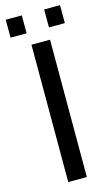

<svg xmlns="http://www.w3.org/2000/svg" viewBox="-128 -883 534 929"><g transform="rotate(-15 139.0 -418.5)"><path d="M92.3 0V-688H185.5V0ZM195.8 -747.1V-836.9H275.4V-747.1ZM3.4 -747.1V-836.9H84V-747.1Z"/></g></svg>

Font: Liberation Sans
Style: Regular
Weight: 400
Designer: Steve Matteson
Foundry: Ascender Corporation
Version: Version 2.00.1